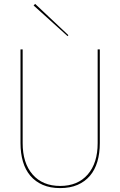

<svg xmlns="http://www.w3.org/2000/svg" viewBox="-20 -953 616 983"><path d="M85 -700V-220Q85 -168 97.5 -125.5Q110 -83 135.5 -53Q161 -23 199 -6.5Q237 10 288 10Q339 10 377 -6.5Q415 -23 440.5 -53Q466 -83 478.5 -125.5Q491 -168 491 -220V-700H480V-220Q480 -118 429 -59.5Q378 -1 288 -1Q198 -1 147 -59.5Q96 -118 96 -220V-700ZM152 -925 326 -768 330 -773 160 -933Z"/></svg>

Font: Jost Thin
Style: Regular
Weight: 250
Version: Version 3.710